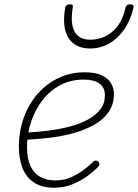

<svg xmlns="http://www.w3.org/2000/svg" viewBox="-20 -856 643 895"><path d="M233 19Q173 19 136.5 -6.5Q100 -32 84 -75Q68 -118 68 -172Q68 -243 90.5 -306.5Q113 -370 155 -418Q197 -466 253 -492.5Q309 -519 375 -519Q424 -519 454 -505Q484 -491 497.5 -468Q511 -445 511 -418Q511 -368 485.5 -332.5Q460 -297 416.5 -273Q373 -249 319.5 -234.5Q266 -220 208.5 -213.5Q151 -207 96 -204L106 -238Q157 -241 208.5 -247.5Q260 -254 307 -266.5Q354 -279 390.5 -299Q427 -319 448 -346.5Q469 -374 469 -411Q469 -449 443 -467Q417 -485 370 -485Q310 -485 261.5 -459.5Q213 -434 178.5 -389.5Q144 -345 125 -288.5Q106 -232 106 -170Q106 -116 122.5 -81.5Q139 -47 169 -31Q199 -15 236 -15Q279 -15 312 -30Q345 -45 371.5 -65Q398 -85 416 -103Q422 -108 427 -107.5Q432 -107 437 -103Q441 -100 443 -93.5Q445 -87 439 -80Q420 -60 389.5 -37Q359 -14 319 2.5Q279 19 233 19ZM400 -630Q330 -630 299 -679.5Q268 -729 284 -820Q286 -828 291 -832Q296 -836 306 -836Q315 -836 318 -832Q321 -828 319 -820Q307 -747 327.5 -709Q348 -671 400 -671Q460 -671 504.5 -709Q549 -747 565 -820Q567 -828 572 -832Q577 -836 588 -836Q596 -836 600 -832Q604 -828 602 -820Q588 -760 558 -717.5Q528 -675 487.5 -652.5Q447 -630 400 -630Z"/></svg>

Font: Playwrite BE VLG Thin
Style: Regular
Weight: 250
Designer: Veronika Burian, José Scaglione
Foundry: TypeTogether
Version: Version 1.002